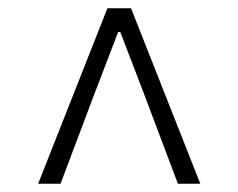

<svg xmlns="http://www.w3.org/2000/svg" viewBox="-20 -762 575 463"><path d="M72 -319H126L209 -539L265 -685H270L326 -539L409 -319H463L296 -742H239Z"/></svg>

Font: Noto Sans T Chinese Light
Style: Regular
Weight: 300
Designer: Ryoko NISHIZUKA (kana & ideographs); Paul D. Hunt (Latin, Greek & Cyrillic); Wenlong ZHANG (bopomofo); Sandoll Communica
Foundry: Adobe Systems Incorporated
Version: Version 1.000;PS 1;hotconv 1.0.78;makeotf.lib2.5.61930